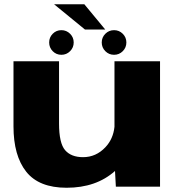

<svg xmlns="http://www.w3.org/2000/svg" viewBox="-20 -879 840 904"><path d="M525.5 0 521.5 -74Q433 5 293.5 5Q163.5 5 103.5 -70.5Q43.5 -146 43.5 -284.5V-590.5H258V-297.5Q258 -205 286.5 -172Q315 -139 371 -139Q432 -139 476 -185.5Q513 -224.5 519 -282V-590.5H733.5V0ZM269 -621Q245 -621 228.2 -638Q211.5 -655 211.5 -679Q211.5 -703 228.2 -720Q245 -737 269 -737Q293 -737 310 -720Q327 -703 327 -679Q327 -655 310 -638Q293 -621 269 -621ZM517 -621Q493 -621 476 -638Q459 -655 459 -679Q459 -703 476 -720Q493 -737 517 -737Q541 -737 558 -720Q575 -703 575 -679Q575 -655 558 -638Q541 -621 517 -621ZM380 -740 234.5 -859H377L475.5 -740Z"/></svg>

Font: Anybody ExtraExpanded ExtraBold
Style: Regular
Weight: 800
Width: 8
Designer: Tyler Finck
Foundry: Etcetera Type Company
Version: Version 1.010; ttfautohint (v1.8.3) -l 8 -r 50 -G 200 -x 14 